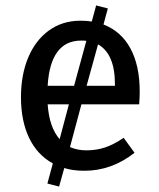

<svg xmlns="http://www.w3.org/2000/svg" viewBox="-20 -615 584 705"><path d="M279 -232 237 -75Q264 -63 297 -63Q335 -63 367 -74Q399 -85 434 -109L474 -54Q390 12 290 12Q247 12 216 2L197 70L154 59L174 -15Q117 -46 87 -108.5Q57 -171 57 -258Q57 -340 83.5 -403.5Q110 -467 159.5 -503Q209 -539 276 -539Q297 -539 317 -536L333 -595L376 -584L360 -525Q425 -500 459 -437Q493 -374 493 -279Q493 -256 491 -232ZM155 -300H252L297 -465Q291 -466 278 -466Q165 -466 155 -300ZM340 -452 298 -300H402V-306Q402 -417 340 -452ZM233 -232H155Q161 -147 199 -104Z"/></svg>

Font: Fira GO
Style: Regular
Weight: 400
Designer: Carrois Corporate
Foundry: Carrois Corporate GbR
Version: Version 0.300